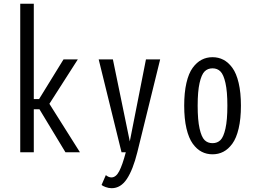

<svg xmlns="http://www.w3.org/2000/svg" viewBox="-20 -820 1390 1034"><path d="M332.5 0 192.5 -231.5H162V0H89V-800H162V-286.5H190.5L322 -500H399L246 -261L410.5 0Z M588 -500 679 -58.5 766 -500H842.5L719.5 0Q696 94.5 663 144Q630 193.5 581.5 193.5Q565.5 193.5 549 187.5Q532.5 181.5 527 176L550 123Q565 135.5 580 135.5Q604.5 135.5 622 102Q639.5 68.5 657.5 0H634.5L511.5 -500Z M972 -251Q972 -321.5 984 -373.5Q996 -425.5 1017.8 -455Q1039.5 -484.5 1066 -498.2Q1092.5 -512 1124.5 -512Q1156.5 -512 1183 -498.2Q1209.5 -484.5 1231.2 -455Q1253 -425.5 1265.2 -373.5Q1277.5 -321.5 1277.5 -251Q1277.5 -180 1265.2 -128Q1253 -76 1231.2 -46.2Q1209.5 -16.5 1183 -2.8Q1156.5 11 1124.5 11Q1092.5 11 1066 -2.8Q1039.5 -16.5 1018 -46.2Q996.5 -76 984.2 -128Q972 -180 972 -251ZM1204.5 -251Q1204.5 -327.5 1194.2 -373Q1184 -418.5 1167.2 -435.2Q1150.5 -452 1124.5 -452Q1098.5 -452 1081.8 -435.2Q1065 -418.5 1054.8 -373Q1044.5 -327.5 1044.5 -251Q1044.5 -173.5 1054.8 -127.8Q1065 -82 1081.8 -65.5Q1098.5 -49 1124.5 -49Q1150.5 -49 1167.2 -65.5Q1184 -82 1194.2 -127.8Q1204.5 -173.5 1204.5 -251Z"/></svg>

Font: League Mono Condensed Light
Style: Regular
Weight: 300
Width: 1
Designer: Tyler Finck
Foundry: The League of Moveable Type / Tyler Finck
Version: Version 2.210